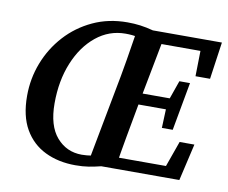

<svg xmlns="http://www.w3.org/2000/svg" viewBox="-72 -714 973 819"><g transform="rotate(10 414.0 -304.5)"><path d="M413 0Q385 7 360 11Q335 15 303 15Q229 15 171.5 -13Q114 -41 81.5 -97.5Q49 -154 49 -241Q49 -316 75.5 -384.5Q102 -453 151 -507Q200 -561 267.5 -592.5Q335 -624 417 -624Q446 -624 472.5 -620.5Q499 -617 529 -609L517 -557Q492 -565 469 -570Q446 -575 417 -575Q346 -575 290 -529.5Q234 -484 202 -406Q170 -328 170 -230Q170 -133 213 -83.5Q256 -34 322 -34Q342 -34 367.5 -38Q393 -42 417 -50ZM354 0 415 -323Q429 -394 441 -466Q453 -538 464 -609H585L523 -285Q510 -214 497 -142.5Q484 -71 473 0ZM411 0 421 -49H734L667 0L724 -160H788L751 0ZM466 -287 476 -336H676L667 -287ZM515 -558 525 -609H828L805 -448H742L745 -609L789 -558ZM639 -206 643 -307 646 -324 678 -415H724L686 -206Z"/></g></svg>

Font: Lisu Bosa Black
Style: Italic
Weight: 900
Italic angle: -19°
Designer: David Morse, Annie Olsen, Victor Gaultney, Frank Grießhammer (Latin)
Foundry: SIL International
Version: Version 2.000